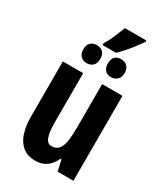

<svg xmlns="http://www.w3.org/2000/svg" viewBox="-217 -971 924 1071"><g transform="rotate(30 244.5 -435.5)"><path d="M198 -749Q217 -778 232 -814Q247 -850 259 -881H397V-872Q383 -852 364 -827Q345 -802 324.5 -778.5Q304 -755 285 -737H198ZM172 -605Q147 -605 132 -620Q117 -635 117 -663Q117 -692 132 -706.5Q147 -721 172 -721Q196 -721 211 -706.5Q226 -692 226 -663Q226 -635 211 -620Q196 -605 172 -605ZM327 -605Q303 -605 289 -620Q275 -635 275 -663Q275 -692 289 -706.5Q303 -721 327 -721Q351 -721 367 -706.5Q383 -692 383 -663Q383 -635 367 -620Q351 -605 327 -605ZM436 -547V0H334L319 -70H312Q300 -44 283 -26Q266 -8 244 1Q222 10 194 10Q147 10 115.5 -14Q84 -38 68 -83Q52 -128 52 -190V-547H183V-229Q183 -168 194.5 -137Q206 -106 232 -106Q263 -106 278.5 -125Q294 -144 299.5 -180.5Q305 -217 305 -269V-547Z"/></g></svg>

Font: Noto Sans Display ExtraCondensed
Style: Bold
Weight: 700
Width: 2
Designer: Monotype Design Team
Foundry: Monotype Imaging Inc.
Version: Version 2.003